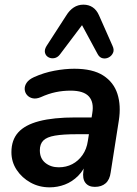

<svg xmlns="http://www.w3.org/2000/svg" viewBox="-20 -794 587 824"><path d="M193 10Q148 10 111 -10.5Q74 -31 51.5 -65Q29 -99 29 -141Q29 -193 58 -225.5Q87 -258 148 -274Q209 -290 304 -290H384L373 -218H310Q251 -218 216 -212Q181 -206 166 -191Q151 -176 151 -149Q151 -114 174.5 -95Q198 -76 232 -76Q264 -76 290 -89.5Q316 -103 334 -128.5Q352 -154 357 -189L376 -308Q384 -355 361.5 -380Q339 -405 283 -405Q250 -405 219 -398.5Q188 -392 155 -377Q136 -369 121 -372Q106 -375 96.5 -385.5Q87 -396 86 -410.5Q85 -425 94.5 -439Q104 -453 126 -463Q168 -482 213.5 -490.5Q259 -499 299 -499Q378 -499 423 -470Q468 -441 484 -391Q500 -341 490 -277L455 -54Q451 -23 433.5 -7.5Q416 8 387 8Q360 8 346.5 -9.5Q333 -27 338 -61L348 -124L355 -104Q341 -65 315.5 -39.5Q290 -14 258.5 -2Q227 10 193 10ZM463 -597Q471 -580 465 -567Q459 -554 446.5 -547.5Q434 -541 420.5 -544Q407 -547 399 -562L332 -686L237 -560Q227 -547 213 -544.5Q199 -542 187.5 -548.5Q176 -555 173 -568Q170 -581 180 -597L264 -727Q278 -750 296.5 -762Q315 -774 338 -774Q361 -774 378 -762.5Q395 -751 405 -728Z"/></svg>

Font: Nunito ExtraLight
Style: Italic
Weight: 200
Italic angle: -9°
Designer: Vernon Adams
Foundry: Vernon Adams
Version: Version 3.602